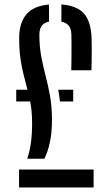

<svg xmlns="http://www.w3.org/2000/svg" viewBox="-20 -826 484 846"><path d="M100 -126.5Q110.5 -156.5 116 -195.8Q121.5 -235 121.5 -283.5Q121.5 -311 119.2 -334.8Q117 -358.5 113 -379H51.5V-430.5H101Q93 -463 84.2 -496.2Q75.5 -529.5 70 -568.8Q64.5 -608 64.5 -659Q64.5 -724.5 95.8 -762.2Q127 -800 196 -806V-731Q174 -726 163.8 -712Q153.5 -698 153.5 -673Q153.5 -621 161.8 -577Q170 -533 181.2 -490.5Q192.5 -448 200.8 -401.5Q209 -355 209 -297.5Q209 -242.5 200 -200Q191 -157.5 175.5 -126.5ZM64 0V-79H392.5V0ZM244 -379Q242.5 -392.5 240.8 -405.2Q239 -418 236.5 -430.5H302.5V-379ZM294 -516.5Q294.5 -533 294.8 -553.8Q295 -574.5 295 -596.5Q295 -618.5 295 -638.5Q295 -658.5 294.5 -673Q294 -698.5 283.5 -712.2Q273 -726 250.5 -730.5V-806.5Q319.5 -801 350.2 -766Q381 -731 383.5 -658.5Q384 -635.5 384.2 -614.5Q384.5 -593.5 384 -570.2Q383.5 -547 383 -516.5Z"/></svg>

Font: Big Shoulders Stencil Text Thin Medium
Style: Regular
Weight: 500
Version: Version 2.001